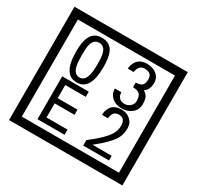

<svg xmlns="http://www.w3.org/2000/svg" viewBox="-212 -1206 1580 1541"><g transform="rotate(30 577.5 -435.0)"><path d="M1103 90H53V-960H1103ZM1028 15V-885H128V15ZM497 -656Q497 -442 371 -442Q244 -442 244 -656Q244 -744 265 -789Q294 -855 371 -855Q448 -855 477 -789Q497 -745 497 -656ZM444 -656Q444 -723 435 -752Q420 -809 371 -809Q322 -809 306 -752Q298 -723 298 -656Q298 -587 306 -553Q322 -488 371 -488Q419 -488 435 -554Q444 -587 444 -656ZM919 -556Q919 -504 880.5 -473Q842 -442 789 -442Q734 -442 700 -471Q662 -502 662 -554H721Q727 -485 790 -485Q818 -485 841 -504.5Q864 -524 864 -552Q864 -597 846 -616Q828 -635 783 -635V-679Q825 -679 841.5 -696Q858 -713 858 -754Q858 -812 789 -812Q738 -812 726 -744H671Q684 -855 788 -855Q839 -855 874 -829Q913 -800 913 -750Q913 -685 871 -658Q895 -642 903 -630Q919 -605 919 -556ZM498 -30H247V-427H493V-379H303V-257H487V-209H303V-78H498ZM910 -30H671V-81Q792 -173 832 -238Q855 -276 855 -319Q855 -389 795 -389Q740 -389 733 -319H677Q685 -435 795 -435Q843 -435 876.5 -405Q910 -375 910 -327Q910 -271 886 -229Q848 -165 732 -73H910Z"/></g></svg>

Font: Unicode BMP Fallback SIL
Style: Regular
Weight: 400
Foundry: NRSI, SIL International
Version: Version 5.1 Based on Unicode 5.1